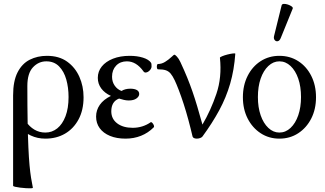

<svg xmlns="http://www.w3.org/2000/svg" viewBox="-20 -719 1710 1011"><path d="M153 269Q154 272 143.5 272.5Q133 273 117.5 272Q102 271 86 269Q70 267 59.5 264.5Q49 262 49 259V-217Q49 -292 72.5 -338Q96 -384 136.5 -404.5Q177 -425 227 -425Q291 -425 333.5 -394.5Q376 -364 398 -314.5Q420 -265 420 -207Q420 -139 393.5 -90Q367 -41 322 -15Q277 11 219 11Q177 11 142 -5.5Q107 -22 79 -51L116 -80Q135 -52 161 -36.5Q187 -21 219 -21Q254 -21 281.5 -43Q309 -65 325 -107Q341 -149 341 -208Q341 -258 329 -300.5Q317 -343 291 -369.5Q265 -396 224 -396Q183 -396 153.5 -364.5Q124 -333 124 -266Q124 -156 125.5 -77Q127 2 129.5 57.5Q132 113 135.5 151Q139 189 143.5 217Q148 245 153 269Z M641 11Q594 11 559 -3.5Q524 -18 505 -44Q486 -70 486 -105Q486 -139 505.5 -167Q525 -195 564 -214Q531 -229 513 -253.5Q495 -278 495 -309Q495 -343 516 -369Q537 -395 575 -410Q613 -425 663 -425Q702 -425 732.5 -415.5Q763 -406 775 -389Q777 -386 777.5 -381Q778 -376 778 -369Q778 -358 767.5 -347.5Q757 -337 745 -337Q744 -337 740.5 -338.5Q737 -340 735 -344Q716 -370 694.5 -383Q673 -396 648 -396Q613 -396 591.5 -373.5Q570 -351 570 -315Q570 -288 584 -268Q598 -248 620 -240Q629 -246 641 -249Q653 -252 666 -252Q688 -252 700.5 -245Q713 -238 713 -224Q713 -211 698.5 -200.5Q684 -190 658 -190Q645 -190 632.5 -193Q620 -196 607 -200Q586 -192 576 -175Q566 -158 566 -133Q566 -93 597 -69.5Q628 -46 679 -46Q705 -46 729 -53.5Q753 -61 773 -75Q776 -78 781.5 -72.5Q787 -67 790 -59.5Q793 -52 789 -48Q760 -19 722.5 -4Q685 11 641 11Z M1016 11Q1009 11 1002.5 8.5Q996 6 994 0Q984 -43 972 -87.5Q960 -132 947 -172Q934 -212 921.5 -244.5Q909 -277 900 -296Q889 -319 878.5 -331.5Q868 -344 853 -349Q838 -354 812 -354Q808 -354 806.5 -361Q805 -368 806.5 -375Q808 -382 812 -382Q831 -382 849 -393Q867 -404 883 -419Q895 -431 899 -431Q902 -431 911.5 -421Q921 -411 930 -392Q951 -347 966 -310Q981 -273 993.5 -237Q1006 -201 1018.5 -159Q1031 -117 1046 -63Q1090 -138 1119.5 -225Q1149 -312 1138 -415Q1138 -418 1150 -423Q1162 -428 1178 -432Q1194 -436 1206.5 -437.5Q1219 -439 1219 -436Q1213 -351 1192 -278.5Q1171 -206 1134.5 -138.5Q1098 -71 1046 0Q1042 5 1033.5 8Q1025 11 1016 11Z M1451 11Q1396 11 1352.5 -17.5Q1309 -46 1284 -95Q1259 -144 1259 -207Q1259 -270 1284 -319.5Q1309 -369 1352.5 -397Q1396 -425 1451 -425Q1507 -425 1550.5 -397Q1594 -369 1619 -319.5Q1644 -270 1644 -207Q1644 -144 1619 -95Q1594 -46 1550.5 -17.5Q1507 11 1451 11ZM1451 -21Q1484 -21 1510 -45.5Q1536 -70 1550.5 -112Q1565 -154 1565 -208Q1565 -263 1550.5 -305Q1536 -347 1510 -371.5Q1484 -396 1451 -396Q1419 -396 1393 -371.5Q1367 -347 1352.5 -305Q1338 -263 1338 -208Q1338 -154 1352.5 -112Q1367 -70 1393 -45.5Q1419 -21 1451 -21ZM1458 -518Q1452 -504 1442.5 -502Q1433 -500 1426.5 -508Q1420 -516 1423 -529L1463 -691Q1465 -698 1474.5 -698.5Q1484 -699 1496 -695Q1508 -691 1516 -685Q1524 -679 1521 -673Z"/></svg>

Font: Junicode VF
Style: Regular
Weight: 400
Designer: Peter S. Baker
Version: Version 2.213